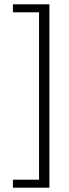

<svg xmlns="http://www.w3.org/2000/svg" viewBox="-20 -700 319 890"><path d="M40 170V133H161V-643H40V-680H209V170Z"/></svg>

Font: Gemunu Libre ExtraLight ExtraLight
Style: Regular
Weight: 250
Version: Version 1.100